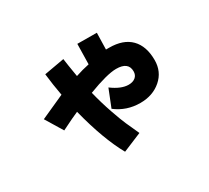

<svg xmlns="http://www.w3.org/2000/svg" viewBox="-140 -898 1281 1178"><g transform="rotate(-30 500.0 -309.0)"><path d="M252.9 -605.5 395.5 -630.9Q399.4 -597.7 416 -499Q465.8 -515.6 513.7 -525.4L516.6 -668.9L654.3 -668L651.4 -550.8Q651.4 -550.8 673.8 -550.8Q773.4 -550.8 825.7 -497.6Q877.9 -444.3 877.9 -345.7Q877.9 -263.7 818.8 -212.4Q759.8 -161.1 670.9 -161.1Q574.2 -161.1 499 -218.8L547.9 -341.8Q612.3 -293.9 665 -293.9Q695.3 -293.9 713.4 -309.1Q731.4 -324.2 731.4 -350.6Q731.4 -417 645.5 -417Q581.1 -417 443.4 -364.3Q462.9 -284.2 489.7 -207Q516.6 -129.9 530.3 -99.6Q543.9 -69.3 573.2 -4.9L439.5 50.8Q363.3 -85 306.6 -308.6Q273.4 -294.9 181.6 -249L107.4 -371.1Q269.5 -444.3 276.4 -447.3Q261.7 -526.4 252.9 -605.5Z"/></g></svg>

Font: Gothic A1 Black
Style: Regular
Weight: 900
Version: Version 2.50